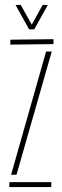

<svg xmlns="http://www.w3.org/2000/svg" viewBox="-20 -759 252 779"><path d="M18 0V-20H188V0ZM22 -578V-598L197 -600V-580ZM25 -50 167 -550H190L47 -50ZM98 -640 43 -739H64L109 -659L153 -739H174L119 -640Z"/></svg>

Font: Big Shoulders Stencil Display SC Thin
Style: Regular
Weight: 100
Designer: Patric King
Foundry: XO Type Co
Version: Version 2.001